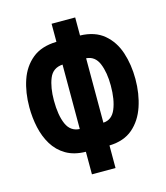

<svg xmlns="http://www.w3.org/2000/svg" viewBox="-110 -809 783 904"><g transform="rotate(-15 281.5 -357.0)"><path d="M226 -100Q169 -101 130 -124Q91 -147 67.5 -185.5Q44 -224 33.5 -272Q23 -320 23 -371Q23 -443 43 -502Q63 -561 107.5 -597.5Q152 -634 226 -636V-724H341V-636Q413 -634 457 -597Q501 -560 520.5 -500.5Q540 -441 540 -371Q540 -299 519.5 -238Q499 -177 455.5 -139.5Q412 -102 341 -100V10H226ZM226 -525Q178 -522 160.5 -478.5Q143 -435 143 -372Q143 -300 162 -256.5Q181 -213 226 -211ZM341 -211Q383 -213 401.5 -257.5Q420 -302 420 -371Q420 -435 402 -478.5Q384 -522 341 -525Z"/></g></svg>

Font: Noto Sans Mono SemiCondensed
Style: Bold
Weight: 700
Width: 4
Designer: Monotype Design Team
Foundry: Monotype Imaging Inc.
Version: Version 2.014